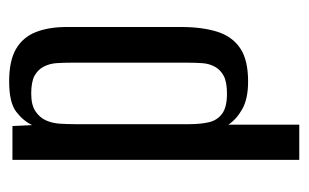

<svg xmlns="http://www.w3.org/2000/svg" viewBox="-144 -398 658 409"><g transform="rotate(-90 184.5 -193.0)"><path d="M49 116V-495H121L123 -453Q132 -472 151.5 -487Q171 -502 216 -502Q260 -502 285 -487.5Q310 -473 321 -445.5Q332 -418 332 -379V-136Q332 -91 322 -59Q312 -27 287 -10Q262 7 216 7Q179 7 157 -5.5Q135 -18 124 -35V116ZM190 -38Q215 -38 228 -45Q241 -52 247.5 -64Q254 -76 255 -91Q256 -106 256 -123V-369Q256 -386 255 -401Q254 -416 247.5 -428.5Q241 -441 228 -448Q215 -455 190 -455Q166 -455 152.5 -446Q139 -437 133 -423.5Q127 -410 126 -393.5Q125 -377 125 -363V-118Q125 -95 129 -77Q133 -59 147 -48.5Q161 -38 190 -38Z"/></g></svg>

Font: Alumni Sans Medium
Style: Regular
Weight: 500
Designer: Robert E. Leuschke
Foundry: Robert E. Leuschke
Version: Version 1.018